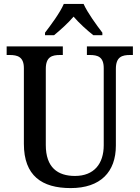

<svg xmlns="http://www.w3.org/2000/svg" viewBox="-20 -951 714 981"><path d="M210 -784V-771H256C288 -797 328 -833 356 -866C384 -833 425 -796 457 -771H503V-784C474 -822 427 -886 407 -931H306C287 -886 239 -822 210 -784ZM341 10C494 10 572 -73 572 -207V-599C572 -661 604 -670 645 -670H659V-714H424V-670H438C479 -670 510 -661 510 -603V-209C510 -115 461 -52 363 -52C275 -52 214 -95 214 -210V-599C214 -661 246 -670 287 -670H301V-714H14V-670H29C69 -670 102 -661 102 -603V-216C102 -53 194 10 341 10Z"/></svg>

Font: Noto Serif SemiCondensed Medium
Style: Regular
Weight: 500
Width: 4
Designer: Monotype Design Team
Foundry: Monotype Imaging Inc.
Version: Version 2.014